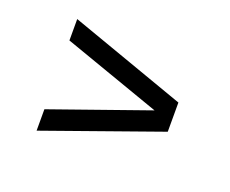

<svg xmlns="http://www.w3.org/2000/svg" viewBox="-68 -590 667 556"><g transform="rotate(20 265.0 -312.0)"><path d="M86 -484 444 -357V-267L86 -140V-206L401 -317V-307L86 -418Z"/></g></svg>

Font: Changa Light
Style: Regular
Weight: 300
Designer: Eduardo Rodriguez Tunni
Foundry: Eduardo Rodriguez Tunni
Version: Version 3.002; ttfautohint (v1.8.2)